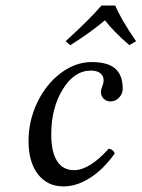

<svg xmlns="http://www.w3.org/2000/svg" viewBox="-20 -663 511 693"><path d="M394 -108.9Q353.5 -51.8 305.2 -21Q256.8 9.8 209 9.8Q150.9 9.8 116.9 -34.2Q83 -78.1 83 -153.8Q83 -227.1 114.5 -293Q146 -358.9 199 -398.9Q252 -439 311 -439Q368.7 -439 395.8 -415.5Q422.9 -392.1 422.9 -342.8Q422.9 -324.2 409.7 -310.5Q396.5 -296.9 378.9 -296.9Q364.3 -296.9 354.2 -306.6Q344.2 -316.4 344.2 -331.1Q344.2 -338.4 349.1 -351.1Q354 -363.8 354 -373Q354 -389.6 341.8 -398.9Q329.6 -408.2 308.1 -408.2Q248 -408.2 206.5 -340.6Q165 -272.9 165 -178.2Q165 -114.3 186 -81.5Q207 -48.8 247.1 -48.8Q302.7 -48.8 372.1 -126Q378.9 -126 385.5 -121.1Q392.1 -116.2 394 -108.9ZM396 -643.1Q416.5 -593.3 471.2 -514.2L446.8 -500Q387.2 -551.8 358.9 -589.8Q306.2 -545.4 233.9 -500L216.8 -514.2Q304.7 -594.2 346.2 -643.1Z"/></svg>

Font: Common Serif
Style: Italic
Weight: 400
Italic angle: -12°
Designer: Philipp H. Poll, Khaled Hosny
Foundry: Stefan Peev, Context Ltd.
Version: Version 1.026